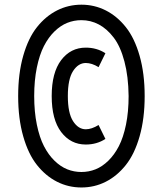

<svg xmlns="http://www.w3.org/2000/svg" viewBox="-20 -807 708 836"><path d="M440.4 -15.6Q391.1 9.3 334.5 9.3Q277.8 9.3 228.5 -15.6Q179.2 -40.5 141.1 -88.4Q103 -136.2 81.1 -213.4Q59.1 -290.5 59.1 -388.7Q59.1 -486.8 81.1 -564Q103 -641.1 141.1 -689Q179.2 -736.8 228.5 -761.7Q277.8 -786.6 334.5 -786.6Q391.1 -786.6 440.4 -761.7Q489.7 -736.8 527.8 -689Q565.9 -641.1 587.9 -564Q609.9 -486.8 609.9 -388.7Q609.9 -290.5 587.9 -213.4Q565.9 -136.2 527.8 -88.4Q489.7 -40.5 440.4 -15.6ZM540 -388.7Q539.1 -474.1 521.7 -539.6Q504.4 -605 475.1 -643.3Q445.8 -681.6 410.4 -700.4Q375 -719.2 334.5 -719.2Q302.2 -719.2 272.9 -707.5Q243.7 -695.8 217.3 -670.2Q190.9 -644.5 171.4 -606.7Q151.9 -568.8 140.4 -512.9Q128.9 -457 128.9 -388.7Q128.9 -320.3 140.4 -264.4Q151.9 -208.5 171.4 -170.7Q190.9 -132.8 217.3 -107.2Q243.7 -81.5 272.9 -69.8Q302.2 -58.1 334.5 -58.1Q366.7 -58.1 396 -69.8Q425.3 -81.5 451.7 -107.2Q478 -132.8 497.6 -170.7Q517.1 -208.5 528.6 -264.4Q540 -320.3 540 -388.7ZM353.5 -177.7Q287.6 -177.7 246.3 -232.2Q205.1 -286.6 205.1 -388.7Q205.1 -490.7 246.3 -545.2Q287.6 -599.6 353.5 -599.6Q401.4 -599.6 439 -575.2L409.2 -514.6Q379.9 -532.7 353.5 -532.7Q320.8 -532.7 298.1 -497.6Q275.4 -462.4 275.4 -388.7Q275.4 -314.9 298.1 -279.5Q320.8 -244.1 353.5 -244.1Q378.9 -244.1 409.2 -262.7L439 -202.1Q401.4 -177.7 353.5 -177.7Z"/></svg>

Font: Voltaire
Style: Regular
Weight: 400
Designer: Yvonne Schttler
Foundry: Yvonne Schttler
Version: Version 1.003